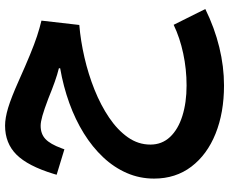

<svg xmlns="http://www.w3.org/2000/svg" viewBox="-92 -469 887 743"><g transform="rotate(-90 351.5 -97.5)"><path d="M236.9 -521.4Q168.7 -521.4 124.7 -477.3Q80.6 -433.2 50.1 -333.3L46.8 -321.8L145.2 -291.8L149.2 -302.8Q165.4 -346.9 185.2 -365.3Q204.9 -383.7 236.2 -383.7Q251.1 -383.7 274.9 -376.9Q298.7 -370.2 341.8 -353.9Q378.7 -338.8 406.6 -329Q434.4 -319.1 458.9 -313.1V-308.2Q388.1 -295.9 324 -272.7Q259.9 -249.5 206.8 -216.5Q153.6 -183.5 114.3 -141.6Q75 -99.8 53.5 -50.3Q31.9 -0.8 31.9 55.1Q31.9 138.8 78.2 199.6Q124.5 260.5 205.8 293.2Q287 325.9 392.4 325.9Q465.3 325.9 540.3 307.6Q615.4 289.3 688.1 253.5L627 131Q576.8 155.1 516.1 168Q455.5 181 392.1 181Q326.1 181 274.3 164.7Q222.5 148.4 193 117.1Q163.5 85.7 163.5 41Q163.5 -6.1 191.6 -46.1Q219.8 -86.2 267.7 -118.6Q315.6 -151 375.8 -175.2Q436.1 -199.3 500.8 -214.2Q565.5 -229.1 626.4 -234.1L643.2 -380.6Q615.4 -387.2 583.8 -397.5Q552.2 -407.9 510.6 -425.1Q468.9 -442.2 411 -468.2Q345 -497.7 305.5 -509.6Q266 -521.4 236.9 -521.4Z"/></g></svg>

Font: Estedad-FD VF
Style: Regular
Weight: 100
Designer: Amin Abedi
Version: Version 7.3